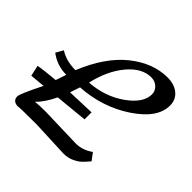

<svg xmlns="http://www.w3.org/2000/svg" viewBox="-153 -767 908 908"><g transform="rotate(45 300.5 -313.5)"><path d="M185 -93 393 -87Q437 -87 478 -116L505 -80Q485 -57 473 -45.5Q461 -34 437.5 -23Q414 -12 385 -12L198 -20Q73 -20 76 -17Q39 -18 39 -50Q41 -70 92 -172L17 -165L5 -219Q35 -225 113 -232L131 -285Q69 -285 20 -322L41 -359Q84 -331 146 -331Q204 -473 293 -544Q382 -615 479 -615Q525 -615 553 -591.5Q581 -568 581 -529Q581 -445 470.5 -371.5Q360 -298 219 -289L202 -239Q241 -241 341 -244V-197L178 -181Q148 -119 116 -90Q141 -93 185 -93ZM424 -561Q362 -561 309 -498Q256 -435 233 -335Q333 -342 408 -395Q483 -448 483 -506Q483 -529 466 -545Q449 -561 424 -561Z"/></g></svg>

Font: Marck Script
Style: Regular
Weight: 400
Designer: Denis Masharov, Marck Fogel
Foundry: Denis Masharov
Version: Version 1.002